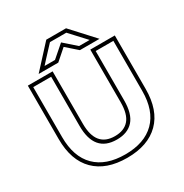

<svg xmlns="http://www.w3.org/2000/svg" viewBox="-209 -1075 1207 1262"><g transform="rotate(-30 394.0 -444.5)"><path d="M64 -713H252V-314Q252 -139 395 -139Q465 -139 501.5 -181Q538 -223 538 -314V-713H724V-308Q724 -146 638 -60.5Q552 25 394 25Q236 25 150 -60.5Q64 -146 64 -308ZM90 -308Q90 -158 169 -79.5Q248 -1 394 -1Q540 -1 619 -79.5Q698 -158 698 -308V-687H564V-314Q564 -210 520.5 -161.5Q477 -113 395 -113Q226 -113 226 -314V-687H90ZM477 -744 395 -816Q375 -799 354 -780Q333 -761 313 -744H164L320 -914H470L626 -744ZM566 -770 457 -888H333Q318 -872 305 -858L279 -830Q266 -816 252.5 -801.5Q239 -787 224 -770H303L395 -850L486 -770Z"/></g></svg>

Font: CMG Sans Outline
Style: Outline
Weight: 700
Designer: Julieta Ulanovsky
Foundry: Julieta Ulanovsky
Version: Version 7.200